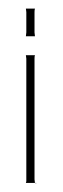

<svg xmlns="http://www.w3.org/2000/svg" viewBox="-20 -424 146 445"><path d="M61 -404Q60 -401 60 -396V-349Q60 -347 60.5 -344.5Q61 -342 61 -340H40Q40 -342 40.5 -344.5Q41 -347 41 -349V-396Q41 -398 40.5 -400Q40 -402 40 -404ZM61 -296Q60 -294 60 -288V-8Q60 -6 60.5 -4Q61 -2 61 0Q62 0 63 1Q64 2 64 0H40L41 -4V-8V-288Q41 -290 40.5 -292Q40 -294 40 -296Z"/></svg>

Font: Chathura Light
Style: Regular
Weight: 300
Designer: Appaji Ambarisha Darbha
Foundry: Aditya Fonts
Version: Version 1.001 2016